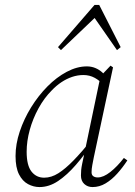

<svg xmlns="http://www.w3.org/2000/svg" viewBox="-20 -745 549 778"><path d="M140 13Q116 13 93.5 1Q71 -11 57 -38.5Q43 -66 43 -113Q43 -161 60 -212Q77 -263 106 -310Q135 -357 172 -394.5Q209 -432 250.5 -454Q292 -476 332 -476Q350 -476 366 -469.5Q382 -463 395 -451Q408 -439 417 -422L401 -399Q385 -418 364 -429.5Q343 -441 318 -441Q295 -441 272.5 -433.5Q250 -426 229 -412Q208 -398 190 -379Q159 -348 136 -306Q113 -264 100.5 -218.5Q88 -173 88 -130Q88 -75 107.5 -50Q127 -25 159 -25Q188 -25 216.5 -43Q245 -61 278 -95Q311 -129 350 -177L358 -167H356Q323 -118 287.5 -77Q252 -36 215.5 -11.5Q179 13 140 13ZM355 13Q335 13 321.5 0.5Q308 -12 308 -34Q308 -46 309 -56.5Q310 -67 313 -81.5Q316 -96 321 -119L322 -124L387 -435L390 -439L428 -479L438 -472L360 -107Q357 -92 354 -76Q351 -60 351 -47Q351 -36 358 -31Q365 -26 376 -26Q399 -26 427 -48Q455 -70 482 -105L496 -95Q477 -66 455 -41.5Q433 -17 408 -2Q383 13 355 13ZM454 -542 353 -687H379L227 -542L215 -554L363 -725H382L469 -554Z"/></svg>

Font: Source Serif 4 36pt Light
Style: Italic
Weight: 300
Italic angle: -12°
Designer: Frank Grießhammer
Foundry: Adobe Systems Incorporated
Version: Version 4.004;hotconv 1.0.116;makeotfexe 2.5.65601